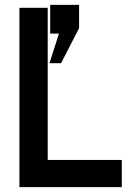

<svg xmlns="http://www.w3.org/2000/svg" viewBox="-20 -772 537 792"><path d="M184.1 -511.2 223.1 -633.3H187V-752H306.2V-655.8L231.9 -511.2ZM60.1 0V-739.7H176.8V-112.3H482.4V0Z"/></svg>

Font: News Cycle
Style: Bold
Weight: 700
Version: Version 0.5.1